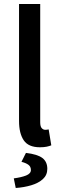

<svg xmlns="http://www.w3.org/2000/svg" viewBox="-20 -728 307 965"><path d="M180.7 12.2Q123 12.2 99.4 -22.7Q75.7 -57.6 75.7 -119.6V-708H182.1V-113.3Q182.1 -92.3 189.7 -84Q197.3 -75.7 206.5 -75.7Q210.4 -75.7 214.4 -75.9Q218.3 -76.2 224.6 -77.6L237.8 2.4Q228.5 6.3 214.6 9.3Q200.7 12.2 180.7 12.2ZM59.1 216.8 49.3 168.5Q86.9 163.6 111.1 154.1Q135.3 144.5 135.3 126.5Q135.3 109.4 122.6 100.1Q109.9 90.8 87.9 85.4L110.4 40.5Q168.5 47.4 193.1 66.2Q217.8 85 217.8 120.6Q217.8 151.9 195.6 172.1Q173.3 192.4 137.2 203.1Q101.1 213.9 59.1 216.8Z"/></svg>

Font: Varta Light
Style: Bold
Weight: 700
Version: Version 1.004